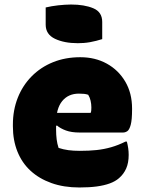

<svg xmlns="http://www.w3.org/2000/svg" viewBox="-20 -814 640 849"><path d="M335 -561Q401 -561 452.5 -532.5Q504 -504 534 -453Q564 -402 564 -334V-331Q564 -284 558 -262Q552 -240 543 -234Q534 -228 524 -228H332Q296 -228 271.5 -237Q247 -246 232 -259L212 -251L214 -315H381Q383 -320 383.5 -326Q384 -332 384 -339Q384 -354 380.5 -369Q377 -384 370 -395Q361 -398 351.5 -399Q342 -400 329 -400Q282 -400 255 -367Q228 -334 228 -269V-240Q228 -218 230.5 -198Q233 -178 239 -160Q260 -153 282.5 -150Q305 -147 333 -147Q374 -147 407 -150.5Q440 -154 471.5 -163Q503 -172 535 -188H541Q545 -172 547 -158Q549 -144 549 -129Q549 -94 538 -69Q527 -44 506 -26Q490 -12 465.5 -3Q441 6 408 10.5Q375 15 331 15Q262 15 207.5 -4.5Q153 -24 115 -59Q77 -94 57 -144Q37 -194 37 -255V-263Q37 -327 58.5 -381.5Q80 -436 120 -476.5Q160 -517 214.5 -539Q269 -561 335 -561ZM182 -781Q195 -784 209 -786.5Q223 -789 237.5 -790.5Q252 -792 266.5 -793Q281 -794 294 -794Q353 -794 392.5 -777.5Q432 -761 432 -717V-641Q419 -637 405.5 -633.5Q392 -630 378 -627.5Q364 -625 350 -624Q336 -623 324 -623Q264 -623 223 -642.5Q182 -662 182 -705Z"/></svg>

Font: Recursive Monospace Casual Black
Style: Regular
Weight: 900
Version: Version 1.047